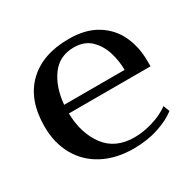

<svg xmlns="http://www.w3.org/2000/svg" viewBox="-120 -637 790 778"><g transform="rotate(-30 275.5 -248.5)"><path d="M521 -245H139Q141 -151 187 -89.5Q233 -28 322 -28Q363 -28 408 -41.5Q453 -55 486 -79L497 -50Q466 -25 413 -7.5Q360 10 297 10Q215 10 154 -22Q93 -54 60 -112.5Q27 -171 27 -248Q27 -372 96.5 -439.5Q166 -507 289 -507Q367 -507 419 -475Q471 -443 496 -389.5Q521 -336 521 -270ZM423 -285Q423 -327 410 -369Q397 -411 367.5 -439Q338 -467 290 -467Q222 -467 184.5 -415.5Q147 -364 140 -285Z"/></g></svg>

Font: Trirong Medium
Style: Regular
Weight: 500
Designer: Katatrad Team
Foundry: CadsonDemak
Version: Version 1.001